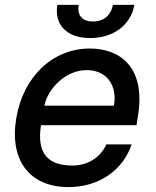

<svg xmlns="http://www.w3.org/2000/svg" viewBox="-20 -750 634 781"><path d="M259.2 11C387.1 11 482.2 -62.5 515.3 -162.6H412.6C388.5 -108.7 335.9 -76.7 274.9 -76.7C179 -76.7 128.2 -121.1 146.7 -240.8H535.2L541.2 -278.4C573.2 -475.9 469.5 -552.6 345.2 -552.6C193.5 -552.6 73.9 -436.8 46.2 -269.2C17.8 -99.8 98.4 11 259.2 11ZM160.5 -320.3C175.4 -392 248.9 -464.8 331.7 -464.8C414.1 -464.8 457.7 -403.8 443.5 -320.3ZM213.4 -730.1C199.9 -650.2 251.1 -595.2 346.6 -595.2C443.2 -595.2 513.1 -650.2 526.3 -730.1H439.3C432.9 -694.2 408 -662.6 358.3 -662.6C307.9 -662.6 294 -694.6 300.1 -730.1Z"/></svg>

Font: Magic Ui Pro Medium
Style: Italic
Weight: 500
Italic angle: -9.39999°
Designer: Stefan Endress, Andreas Faust
Version: Version 1.000;FEAKit 1.0